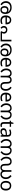

<svg xmlns="http://www.w3.org/2000/svg" viewBox="4552 -5251 711 9855"><g transform="rotate(90 4907.5 -323.5)"><path d="M364 -566Q447 -566 509.5 -542Q572 -518 613.5 -474Q655 -430 676 -371Q697 -312 697 -242Q697 -153 669 -96.5Q641 -40 593 -14Q545 12 485 12Q420 12 377 -17Q334 -46 312.5 -93.5Q291 -141 291 -196Q291 -291 342 -347.5Q393 -404 479 -404Q535 -404 576.5 -375Q618 -346 642 -301Q666 -256 668 -206L643 -209Q636 -240 616.5 -268.5Q597 -297 566.5 -315.5Q536 -334 496 -334Q433 -334 404 -296.5Q375 -259 375 -198Q375 -156 386 -124.5Q397 -93 421.5 -75.5Q446 -58 485 -58Q526 -58 554.5 -77Q583 -96 598.5 -138Q614 -180 614 -248Q614 -250 612.5 -270Q611 -290 607 -310Q606 -315 606 -323Q606 -331 604 -335Q595 -378 565 -414Q535 -450 485 -472Q435 -494 364 -494Q292 -494 239 -468Q186 -442 157 -393Q128 -344 128 -273Q128 -221 143 -180Q158 -139 185.5 -108Q213 -77 250 -54L200 9Q157 -16 120.5 -55.5Q84 -95 61.5 -150.5Q39 -206 39 -277Q39 -333 58 -385Q77 -437 116.5 -478Q156 -519 217.5 -542.5Q279 -566 364 -566Z M1008 -546Q1077 -546 1126.5 -516Q1176 -486 1202.5 -431.5Q1229 -377 1229 -304V-251H862Q864 -160 908.5 -112.5Q953 -65 1033 -65Q1084 -65 1123.5 -74.5Q1163 -84 1205 -102V-25Q1164 -7 1124 1.5Q1084 10 1029 10Q953 10 894.5 -21Q836 -52 803.5 -113.5Q771 -175 771 -264Q771 -352 800.5 -415Q830 -478 883.5 -512Q937 -546 1008 -546ZM1007 -474Q944 -474 907.5 -433.5Q871 -393 864 -321H1137Q1137 -367 1123 -401Q1109 -435 1080.5 -454.5Q1052 -474 1007 -474Z M1509 -346Q1577 -346 1620.5 -320.5Q1664 -295 1685.5 -255.5Q1707 -216 1707 -173Q1707 -133 1694 -102Q1681 -71 1662 -57L1637 -70H2019V-554H2105V0H1608L1579 -52Q1599 -72 1611 -96.5Q1623 -121 1623 -158Q1623 -212 1594 -244Q1565 -276 1509 -276Q1474 -276 1448.5 -260.5Q1423 -245 1409.5 -220Q1396 -195 1396 -164Q1396 -130 1410 -102Q1424 -74 1455 -51L1409 7Q1367 -24 1339.5 -66.5Q1312 -109 1312 -166Q1312 -219 1336.5 -259.5Q1361 -300 1405.5 -323Q1450 -346 1509 -346Z M2540 -566Q2623 -566 2685.5 -542Q2748 -518 2789.5 -474Q2831 -430 2852 -371Q2873 -312 2873 -242Q2873 -153 2845 -96.5Q2817 -40 2769 -14Q2721 12 2661 12Q2596 12 2553 -17Q2510 -46 2488.5 -93.5Q2467 -141 2467 -196Q2467 -291 2518 -347.5Q2569 -404 2655 -404Q2711 -404 2752.5 -375Q2794 -346 2818 -301Q2842 -256 2844 -206L2819 -209Q2812 -240 2792.5 -268.5Q2773 -297 2742.5 -315.5Q2712 -334 2672 -334Q2609 -334 2580 -296.5Q2551 -259 2551 -198Q2551 -156 2562 -124.5Q2573 -93 2597.5 -75.5Q2622 -58 2661 -58Q2702 -58 2730.5 -77Q2759 -96 2774.5 -138Q2790 -180 2790 -248Q2790 -250 2788.5 -270Q2787 -290 2783 -310Q2782 -315 2782 -323Q2782 -331 2780 -335Q2771 -378 2741 -414Q2711 -450 2661 -472Q2611 -494 2540 -494Q2468 -494 2415 -468Q2362 -442 2333 -393Q2304 -344 2304 -273Q2304 -221 2319 -180Q2334 -139 2361.5 -108Q2389 -77 2426 -54L2376 9Q2333 -16 2296.5 -55.5Q2260 -95 2237.5 -150.5Q2215 -206 2215 -277Q2215 -333 2234 -385Q2253 -437 2292.5 -478Q2332 -519 2393.5 -542.5Q2455 -566 2540 -566Z M3184 -546Q3253 -546 3302.5 -516Q3352 -486 3378.5 -431.5Q3405 -377 3405 -304V-251H3038Q3040 -160 3084.5 -112.5Q3129 -65 3209 -65Q3260 -65 3299.5 -74.5Q3339 -84 3381 -102V-25Q3340 -7 3300 1.5Q3260 10 3205 10Q3129 10 3070.5 -21Q3012 -52 2979.5 -113.5Q2947 -175 2947 -264Q2947 -352 2976.5 -415Q3006 -478 3059.5 -512Q3113 -546 3184 -546ZM3183 -474Q3120 -474 3083.5 -433.5Q3047 -393 3040 -321H3313Q3313 -367 3299 -401Q3285 -435 3256.5 -454.5Q3228 -474 3183 -474Z M4083 -566Q4127 -566 4163 -551.5Q4199 -537 4224 -507Q4238 -491 4249.5 -469Q4261 -447 4268 -408Q4275 -369 4275 -303V-269Q4275 -214 4280.5 -173Q4286 -132 4302 -106Q4316 -85 4339 -72.5Q4362 -60 4405 -60Q4450 -60 4483 -85.5Q4516 -111 4534 -157.5Q4552 -204 4552 -266Q4552 -323 4536.5 -367.5Q4521 -412 4494 -446Q4467 -480 4432 -504L4485 -566Q4536 -527 4570.5 -482.5Q4605 -438 4622.5 -384.5Q4640 -331 4640 -263Q4640 -177 4611 -115Q4582 -53 4528.5 -20.5Q4475 12 4401 12Q4344 12 4305 -4.5Q4266 -21 4240 -51Q4221 -73 4209.5 -99.5Q4198 -126 4193 -161.5Q4188 -197 4188 -246V-295Q4188 -365 4180.5 -402Q4173 -439 4155 -460Q4142 -477 4121.5 -485.5Q4101 -494 4071 -494Q4043 -494 4022 -484Q4001 -474 3987 -457Q3970 -436 3962 -403.5Q3954 -371 3954 -309V0H3868V-292Q3868 -348 3864 -381Q3860 -414 3846 -436Q3829 -465 3802.5 -479.5Q3776 -494 3740 -494Q3694 -494 3658.5 -467.5Q3623 -441 3603 -395.5Q3583 -350 3583 -292Q3583 -232 3599.5 -187Q3616 -142 3643 -110Q3670 -78 3703 -55L3645 8Q3602 -27 3568 -68.5Q3534 -110 3514.5 -164.5Q3495 -219 3495 -292Q3495 -368 3524 -430Q3553 -492 3608.5 -529Q3664 -566 3744 -566Q3809 -566 3848 -540.5Q3887 -515 3915 -472L3910 -473Q3938 -520 3981 -543Q4024 -566 4083 -566Z M4971 -546Q5040 -546 5089.5 -516Q5139 -486 5165.5 -431.5Q5192 -377 5192 -304V-251H4825Q4827 -160 4871.5 -112.5Q4916 -65 4996 -65Q5047 -65 5086.5 -74.5Q5126 -84 5168 -102V-25Q5127 -7 5087 1.5Q5047 10 4992 10Q4916 10 4857.5 -21Q4799 -52 4766.5 -113.5Q4734 -175 4734 -264Q4734 -352 4763.5 -415Q4793 -478 4846.5 -512Q4900 -546 4971 -546ZM4970 -474Q4907 -474 4870.5 -433.5Q4834 -393 4827 -321H5100Q5100 -367 5086 -401Q5072 -435 5043.5 -454.5Q5015 -474 4970 -474Z M5531 -566Q5577 -566 5610 -552.5Q5643 -539 5666 -516.5Q5689 -494 5705 -465L5692 -466Q5723 -518 5766 -542Q5809 -566 5873 -566Q5950 -566 6004 -529.5Q6058 -493 6086.5 -431Q6115 -369 6115 -292Q6115 -226 6097 -173Q6079 -120 6044.5 -75.5Q6010 -31 5960 8L5906 -53Q5941 -78 5968.5 -111.5Q5996 -145 6011.5 -189.5Q6027 -234 6027 -292Q6027 -350 6008 -395.5Q5989 -441 5954 -467.5Q5919 -494 5872 -494Q5831 -494 5804.5 -479.5Q5778 -465 5762 -436Q5749 -414 5745 -382Q5741 -350 5741 -291V0H5655V-291Q5655 -348 5651 -381Q5647 -414 5633 -436Q5616 -465 5590 -479.5Q5564 -494 5527 -494Q5481 -494 5445.5 -467.5Q5410 -441 5390 -395.5Q5370 -350 5370 -292Q5370 -232 5386.5 -187Q5403 -142 5430 -110Q5457 -78 5490 -55L5432 8Q5389 -27 5355 -68.5Q5321 -110 5301.5 -164.5Q5282 -219 5282 -292Q5282 -373 5312.5 -434.5Q5343 -496 5399 -531Q5455 -566 5531 -566Z M6418 -62Q6438 -62 6459 -65.5Q6480 -69 6493 -73V-6Q6479 1 6453 5.5Q6427 10 6403 10Q6361 10 6325.5 -4.5Q6290 -19 6268 -55Q6246 -91 6246 -156V-468H6170V-510L6247 -545L6282 -659H6334V-536H6489V-468H6334V-158Q6334 -109 6357.5 -85.5Q6381 -62 6418 -62Z M6803 -545Q6901 -545 6948 -502Q6995 -459 6995 -365V0H6931L6914 -76H6910Q6887 -47 6862.5 -27.5Q6838 -8 6806.5 1Q6775 10 6730 10Q6682 10 6643.5 -7Q6605 -24 6583 -59.5Q6561 -95 6561 -149Q6561 -229 6624 -272.5Q6687 -316 6818 -320L6909 -323V-355Q6909 -422 6880 -448Q6851 -474 6798 -474Q6756 -474 6718 -461.5Q6680 -449 6647 -433L6620 -499Q6655 -518 6703 -531.5Q6751 -545 6803 -545ZM6829 -259Q6729 -255 6690.5 -227Q6652 -199 6652 -148Q6652 -103 6679.5 -82Q6707 -61 6750 -61Q6818 -61 6863 -98.5Q6908 -136 6908 -214V-262Z M7364 -566Q7410 -566 7443 -552.5Q7476 -539 7499 -516.5Q7522 -494 7538 -465L7525 -466Q7556 -518 7599 -542Q7642 -566 7706 -566Q7783 -566 7837 -529.5Q7891 -493 7919.5 -431Q7948 -369 7948 -292Q7948 -226 7930 -173Q7912 -120 7877.5 -75.5Q7843 -31 7793 8L7739 -53Q7774 -78 7801.5 -111.5Q7829 -145 7844.5 -189.5Q7860 -234 7860 -292Q7860 -350 7841 -395.5Q7822 -441 7787 -467.5Q7752 -494 7705 -494Q7664 -494 7637.5 -479.5Q7611 -465 7595 -436Q7582 -414 7578 -382Q7574 -350 7574 -291V0H7488V-291Q7488 -348 7484 -381Q7480 -414 7466 -436Q7449 -465 7423 -479.5Q7397 -494 7360 -494Q7314 -494 7278.5 -467.5Q7243 -441 7223 -395.5Q7203 -350 7203 -292Q7203 -232 7219.5 -187Q7236 -142 7263 -110Q7290 -78 7323 -55L7265 8Q7222 -27 7188 -68.5Q7154 -110 7134.5 -164.5Q7115 -219 7115 -292Q7115 -373 7145.5 -434.5Q7176 -496 7232 -531Q7288 -566 7364 -566Z M8583 12Q8539 12 8503 -2.5Q8467 -17 8442 -47Q8429 -63 8417 -85Q8405 -107 8398 -146Q8391 -185 8391 -251V-285Q8391 -340 8386 -381.5Q8381 -423 8364 -448Q8351 -469 8328 -481.5Q8305 -494 8261 -494Q8217 -494 8183.5 -468.5Q8150 -443 8132 -397Q8114 -351 8114 -289Q8114 -233 8129.5 -188Q8145 -143 8172 -109.5Q8199 -76 8234 -51L8181 11Q8131 -29 8096 -73Q8061 -117 8043.5 -171Q8026 -225 8026 -292Q8026 -378 8055 -439.5Q8084 -501 8138 -533.5Q8192 -566 8265 -566Q8322 -566 8361 -549.5Q8400 -533 8426 -503Q8445 -481 8456.5 -454.5Q8468 -428 8473 -393Q8478 -358 8478 -308V-259Q8478 -189 8485.5 -152Q8493 -115 8511 -94Q8525 -78 8545 -69Q8565 -60 8595 -60Q8623 -60 8644 -70Q8665 -80 8679 -97Q8696 -118 8704 -151Q8712 -184 8712 -245V-554H8798V-262Q8798 -206 8802.5 -173.5Q8807 -141 8820 -118Q8837 -89 8863.5 -74.5Q8890 -60 8926 -60Q8972 -60 9007.5 -86.5Q9043 -113 9063 -159Q9083 -205 9083 -263Q9083 -324 9067 -368.5Q9051 -413 9023.5 -445.5Q8996 -478 8963 -500L9021 -563Q9064 -528 9098 -486.5Q9132 -445 9151.5 -390.5Q9171 -336 9171 -263Q9171 -187 9142 -124.5Q9113 -62 9057.5 -25Q9002 12 8922 12Q8857 12 8818 -13.5Q8779 -39 8751 -82L8756 -81Q8728 -34 8685 -11Q8642 12 8583 12Z M9761 -269Q9761 -180 9730.5 -117.5Q9700 -55 9644 -22.5Q9588 10 9511 10Q9440 10 9384.5 -22.5Q9329 -55 9297 -117.5Q9265 -180 9265 -269Q9265 -402 9332 -474Q9399 -546 9514 -546Q9587 -546 9642.5 -513.5Q9698 -481 9729.5 -419.5Q9761 -358 9761 -269ZM9356 -269Q9356 -206 9372.5 -159.5Q9389 -113 9424 -88Q9459 -63 9513 -63Q9567 -63 9602 -88Q9637 -113 9653.5 -159.5Q9670 -206 9670 -269Q9670 -333 9653 -378Q9636 -423 9601.5 -447.5Q9567 -472 9512 -472Q9430 -472 9393 -418Q9356 -364 9356 -269Z"/></g></svg>

Font: lmalayalam15
Style: Book
Weight: 400
Designer: Jelle Bosma - Monotype Design Team
Foundry: Monotype Imaging Inc.
Version: Version 2.003